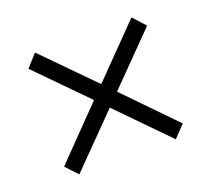

<svg xmlns="http://www.w3.org/2000/svg" viewBox="-86 -587 743 675"><g transform="rotate(-20 285.0 -250.0)"><path d="M63 -66 242 -250 63 -432 104 -478 285 -294 465 -478 507 -432 328 -250 507 -66 465 -22 285 -206 104 -22Z"/></g></svg>

Font: Linguistics Pro
Style: Regular
Weight: 400
Designer: Stefan Peev, Context Ltd
Foundry: Stefan Peev, Context Ltd
Version: Version 001.000